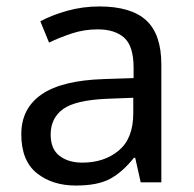

<svg xmlns="http://www.w3.org/2000/svg" viewBox="-20 -565 601 595"><path d="M288 -545Q386 -545 433 -502Q480 -459 480 -365V0H416L399 -76H395Q360 -32 321.5 -11Q283 10 215 10Q142 10 94 -28.5Q46 -67 46 -149Q46 -229 109 -272.5Q172 -316 303 -320L394 -323V-355Q394 -422 365 -448Q336 -474 283 -474Q241 -474 203 -461.5Q165 -449 132 -433L105 -499Q140 -518 188 -531.5Q236 -545 288 -545ZM314 -259Q214 -255 175.5 -227Q137 -199 137 -148Q137 -103 164.5 -82Q192 -61 235 -61Q303 -61 348 -98.5Q393 -136 393 -214V-262Z"/></svg>

Font: Noto Znamenny Musical Notation
Style: Regular
Weight: 400
Version: Version 1.003; ttfautohint (v1.8.4.7-5d5b)